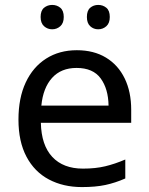

<svg xmlns="http://www.w3.org/2000/svg" viewBox="-20 -750 604 780"><path d="M292 -546Q361 -546 410.5 -516Q460 -486 486.5 -431.5Q513 -377 513 -304V-251H146Q148 -160 192.5 -112.5Q237 -65 317 -65Q368 -65 407.5 -74.5Q447 -84 489 -102V-25Q448 -7 408 1.5Q368 10 313 10Q237 10 178.5 -21Q120 -52 87.5 -113.5Q55 -175 55 -264Q55 -352 84.5 -415Q114 -478 167.5 -512Q221 -546 292 -546ZM291 -474Q228 -474 191.5 -433.5Q155 -393 148 -321H421Q420 -389 389 -431.5Q358 -474 291 -474ZM145 -681Q145 -707 159 -718.5Q173 -730 192 -730Q211 -730 225 -718.5Q239 -707 239 -681Q239 -656 225 -643.5Q211 -631 192 -631Q173 -631 159 -643.5Q145 -656 145 -681ZM333 -681Q333 -707 346.5 -718.5Q360 -730 379 -730Q398 -730 412 -718.5Q426 -707 426 -681Q426 -656 412 -643.5Q398 -631 379 -631Q360 -631 346.5 -643.5Q333 -656 333 -681Z"/></svg>

Font: Noto Sans Hatran
Style: Regular
Weight: 400
Designer: Monotype Design Team
Foundry: Monotype Imaging Inc.
Version: Version 2.001; ttfautohint (v1.8.4.7-5d5b)